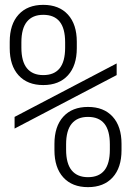

<svg xmlns="http://www.w3.org/2000/svg" viewBox="-20 -760 540 790"><path d="M158 -410Q93 -410 56.5 -450Q20 -490 20 -562V-588Q20 -660 56.5 -700Q93 -740 158 -740Q223 -740 259.5 -700Q296 -660 296 -588V-562Q296 -490 259.5 -450Q223 -410 158 -410ZM158 -451Q203 -451 225.5 -479Q248 -507 248 -564V-586Q248 -643 225.5 -671Q203 -699 158 -699Q114 -699 91 -671Q68 -643 68 -586V-564Q68 -507 91 -479Q114 -451 158 -451ZM342 10Q277 10 240.5 -30Q204 -70 204 -142V-168Q204 -240 240.5 -280Q277 -320 342 -320Q407 -320 443.5 -280Q480 -240 480 -168V-142Q480 -70 443.5 -30Q407 10 342 10ZM342 -31Q387 -31 409.5 -59Q432 -87 432 -144V-166Q432 -223 409.5 -251Q387 -279 342 -279Q298 -279 275 -251Q252 -223 252 -166V-144Q252 -87 275 -59Q298 -31 342 -31ZM40 -231V-279L460 -499V-451Z"/></svg>

Font: M PLUS Code Latin Light
Style: Regular
Weight: 300
Designer: Coji Morishita
Foundry: UNDERFOREST DESIGN
Version: Version 1.002; ttfautohint (v1.8.3)